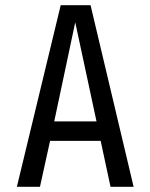

<svg xmlns="http://www.w3.org/2000/svg" viewBox="-20 -720 580 740"><path d="M173 -177 134 0H45L214 -700H329L495 0H406L368 -177ZM352 -252 270 -634 189 -252Z"/></svg>

Font: Share Tech Mono
Style: Regular
Weight: 400
Designer: Ralph Oliver du Carrois
Foundry: Ralph Oliver du Carrois
Version: Version 1.003